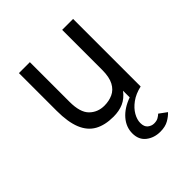

<svg xmlns="http://www.w3.org/2000/svg" viewBox="-206 -646 1027 1027"><g transform="rotate(-45 308.0 -132.5)"><path d="M416.2 246Q369.8 246 336.6 220.2Q303.5 194.5 303.5 146Q303.5 98.4 336.8 59.8Q370.1 21.2 429.8 -0.2V-50.5Q403.9 -16.6 371.2 -2.3Q338.5 12 295.8 12Q231.4 12 188.5 -11.9Q145.6 -35.9 124.2 -88.2Q102.8 -140.5 102.8 -225.5V-511H185.5V-210.8Q185.5 -130.8 219.2 -97.5Q253 -64.2 303.2 -64.2Q338.5 -64.2 367.2 -77.4Q396 -90.5 412.9 -122.1Q429.8 -153.6 429.8 -208.8V-511H512.5V0Q466.4 10.5 435.4 33.4Q404.4 56.2 388.7 83.9Q373 111.5 373 136.8Q373 165.8 389.1 178.5Q405.2 191.2 424 191.2Q443.5 191.2 455.9 183.9Q468.4 176.6 476 169L519 200.5Q504.2 217 479.1 231.5Q454 246 416.2 246Z"/></g></svg>

Font: Overpass Mono Light
Style: Regular
Weight: 300
Monospace: yes
Designer: Delve Withrington, Dave Bailey
Foundry: Delve Fonts LLC
Version: Version 4.000